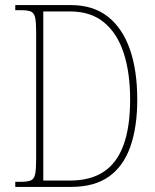

<svg xmlns="http://www.w3.org/2000/svg" viewBox="-20 -734 608 754"><path d="M40 0V-20H61Q88 -20 101 -25.5Q114 -31 118 -50Q122 -69 122 -109V-608Q122 -647 118 -665Q114 -683 101.5 -688.5Q89 -694 62 -694H40V-714H259Q345 -714 402.5 -669.5Q460 -625 489.5 -542Q519 -459 519 -343Q519 -234 491.5 -157Q464 -80 407 -40Q350 0 259 0ZM255 -25Q336 -25 388 -60Q440 -95 465.5 -165.5Q491 -236 491 -343Q491 -449 465.5 -526.5Q440 -604 388 -646.5Q336 -689 256 -689H150V-25Z"/></svg>

Font: Noto Serif Khmer Condensed Thin
Style: Regular
Weight: 250
Width: 3
Designer: Danh Hong and the Monotype Design Team
Foundry: Monotype Imaging Inc.
Version: Version 2.004